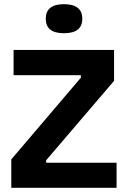

<svg xmlns="http://www.w3.org/2000/svg" viewBox="-20 -899 612 919"><path d="M34 0V-136L367 -527V-539H45V-660H526V-512L201 -132V-120H538V0ZM286 -740Q199 -740 199 -809Q199 -879 286 -879Q374 -879 374 -809Q374 -740 286 -740Z"/></svg>

Font: Bricolage Grotesque 10pt Bricolage Grotesque 10pt Regular
Style: Bold
Weight: 700
Designer: Mathieu Triay
Foundry: Atelier Triay
Version: Version 1.000; ttfautohint (v1.8.4.7-5d5b);gftools[0.9.32]